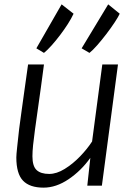

<svg xmlns="http://www.w3.org/2000/svg" viewBox="-20 -853 613 882"><path d="M180 9Q116.5 9 85.8 -23Q55 -55 55 -130Q55 -142 59 -178.8Q63 -215.5 68 -261Q72.5 -296.5 78.8 -341Q85 -385.5 92.5 -439.5Q100 -493.5 109 -557H182Q174 -496.5 167.8 -451Q161.5 -405.5 156.8 -372.5Q152 -339.5 149 -317Q146 -294.5 144 -280.8Q142 -267 141 -260Q135 -216 132 -186.5Q129 -157 129 -135Q129 -90 148 -72Q167 -54 206 -54Q240 -54 277.2 -77Q314.5 -100 347.8 -134.5Q381 -169 403 -203L450 -557H522L448 0H381L395 -128Q353 -69 295.5 -30Q238 9 180 9ZM391 -610 355 -631 477 -833 530 -790Q522.5 -774 505.8 -748.8Q489 -723.5 468 -696Q447 -668.5 426.5 -645.2Q406 -622 391 -610ZM182 -610 147 -631 263 -833 318 -790Q308 -768.5 291.8 -743Q275.5 -717.5 256 -691.8Q236.5 -666 217.2 -644.5Q198 -623 182 -610Z"/></svg>

Font: Merriweather Sans Variable Regular
Style: Italic
Weight: 300
Italic angle: -8°
Designer: Eben Sorkin
Foundry: Eben Sorkin
Version: Version 2.001